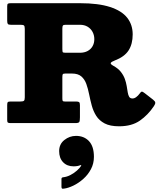

<svg xmlns="http://www.w3.org/2000/svg" viewBox="-20 -770 991 1201"><path d="M350 175.5Q350 219 374.8 244.8Q399.5 270.5 440.5 270.5Q453.5 270.5 464.2 268.5Q475 266.5 481.5 263.5Q485.5 262 487.2 263.5Q489 265 487.5 267.5Q479 281 461.5 296.8Q444 312.5 421.2 324.5Q398.5 336.5 374.5 339Q364.5 340 364.5 349.5V397Q364.5 406.5 367.5 409Q370.5 411.5 379.5 410Q407 406.5 439.5 390.8Q472 375 501.2 349Q530.5 323 549 288Q567.5 253 567.5 211Q567.5 146 536.8 113Q506 80 455.5 80Q415 80 382.5 105.8Q350 131.5 350 175.5ZM943 -106.5Q952 -120 951.2 -128.2Q950.5 -136.5 937 -147L885.5 -187Q873 -197 867.2 -196.8Q861.5 -196.5 853 -184Q844 -171.5 832.2 -162.8Q820.5 -154 809 -154Q794.5 -154 788.2 -164.2Q782 -174.5 779 -192.2Q776 -210 772.5 -231.8Q769 -253.5 760.8 -276.5Q752.5 -299.5 735.5 -321Q718.5 -342.5 688 -359Q668.5 -370 673.2 -377Q678 -384 696.5 -391Q758.5 -414.5 784.2 -454.5Q810 -494.5 810 -555Q810 -615 775.8 -658.8Q741.5 -702.5 668.5 -726.2Q595.5 -750 480 -750H47.5Q34.5 -750 29.8 -747Q25 -744 25 -731V-641Q25 -626 28.8 -620.5Q32.5 -615 48 -615H108Q124 -615 129.5 -611Q135 -607 135 -589.5V-161Q135 -144 129.5 -139.5Q124 -135 106.5 -135H46Q32.5 -135 28.8 -131Q25 -127 25 -113V-19Q25 -6.5 29.5 -3.2Q34 0 46.5 0H450Q472 0 476 -7Q480 -14 480 -36V-112Q480 -126.5 475.2 -130.8Q470.5 -135 457 -135H386Q374.5 -135 372.2 -139.2Q370 -143.5 370 -155V-286Q370 -300.5 372.5 -305.2Q375 -310 389 -310H430Q468 -310 488.8 -292Q509.5 -274 520 -244.8Q530.5 -215.5 537.5 -180.2Q544.5 -145 554 -109.8Q563.5 -74.5 582 -45.2Q600.5 -16 634.5 2Q668.5 20 725 20Q804 20 855 -15.5Q906 -51 943 -106.5ZM396 -440Q378 -440 374 -442.2Q370 -444.5 370 -463V-591Q370 -605.5 373.5 -610.2Q377 -615 391 -615H480Q508 -615 528.2 -602.8Q548.5 -590.5 559.2 -570Q570 -549.5 570 -525Q570 -500.5 559.2 -481.2Q548.5 -462 528.2 -451Q508 -440 480 -440Z"/></svg>

Font: Besley Black
Style: Regular
Weight: 900
Designer: Owen Earl
Foundry: indestructible type*
Version: Version 2.001